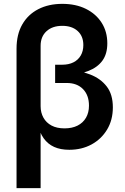

<svg xmlns="http://www.w3.org/2000/svg" viewBox="-20 -757 639 981"><path d="M64.5 204.1V-507.8Q64.5 -581.1 93.8 -632.1Q123 -683.1 175.8 -710.2Q228.5 -737.3 298.3 -737.3Q367.2 -737.3 418.9 -711.7Q470.7 -686 499.5 -640.6Q528.3 -595.2 528.3 -535.6Q528.3 -481.4 503.2 -447Q478 -412.6 431.6 -394.5Q385.3 -376.5 322.3 -370.1V-402.3Q387.2 -397 440.4 -376.5Q493.7 -356 525.1 -315.4Q556.6 -274.9 556.6 -208.5Q556.6 -144 527.3 -95.2Q498 -46.4 447.8 -19Q397.5 8.3 334 8.3Q289.1 8.3 256.6 -6.3Q224.1 -21 203.1 -50.5Q182.1 -80.1 172.4 -124L187.5 -126V204.1ZM309.6 -101.1Q348.1 -101.1 376.2 -115.2Q404.3 -129.4 419.4 -155.5Q434.6 -181.6 434.6 -217.3Q434.6 -270.5 404.1 -301.8Q373.5 -333 321.3 -333H261.7V-426.3H297.4Q331.1 -426.3 355.2 -438.5Q379.4 -450.7 392.6 -473.4Q405.8 -496.1 405.8 -526.9Q405.8 -572.3 376.7 -598.6Q347.7 -625 298.3 -625Q247.6 -625 217.5 -597.4Q187.5 -569.8 187.5 -522.9V-214.4Q187.5 -181.6 201.9 -155.8Q216.3 -129.9 243.4 -115.5Q270.5 -101.1 309.6 -101.1Z"/></svg>

Font: Inter 18pt SemiBold
Style: Regular
Weight: 600
Designer: Rasmus Andersson
Foundry: rsms
Version: Version 4.001;git-66647c0bb